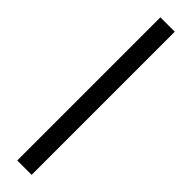

<svg xmlns="http://www.w3.org/2000/svg" viewBox="-387 -829 1085 1085"><g transform="rotate(45 155.5 -286.0)"><path d="M98 286H213V-858H98Z"/></g></svg>

Font: Noto Sans KR Black
Style: Regular
Weight: 900
Designer: Ryoko NISHIZUKA 西塚涼子 (kana, bopomofo & ideographs); Paul D. Hunt (Latin, Greek & Cyrillic); Sandoll Communications 산돌커뮤니
Foundry: Adobe
Version: Version 2.004;hotconv 1.0.118;makeotfexe 2.5.65603